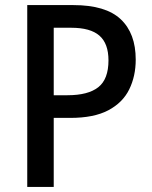

<svg xmlns="http://www.w3.org/2000/svg" viewBox="-20 -734 596 754"><path d="M268 -714Q395 -714 454 -658.5Q513 -603 513 -500Q513 -435 487.5 -383Q462 -331 405.5 -301Q349 -271 256 -271H191V0H87V-714ZM260 -625H191V-360H245Q326 -360 366 -391.5Q406 -423 406 -497Q406 -563 370.5 -594Q335 -625 260 -625Z"/></svg>

Font: Noto Sans Sinhala UI SemiCondensed Medium
Style: Regular
Weight: 500
Width: 4
Designer: Jelle Bosma - Monotype Design Team
Foundry: Monotype Imaging Inc.
Version: Version 2.006; ttfautohint (v1.8.4.7-5d5b)